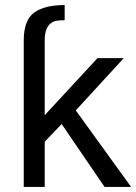

<svg xmlns="http://www.w3.org/2000/svg" viewBox="-20 -756 540 760"><path d="M236 -676Q220 -676 205.5 -674Q191 -672 180.5 -663.5Q170 -655 163.5 -639Q157 -623 157 -596V-300L366 -526H470L280 -319L499 -16H394L224 -265L157 -195V-16H74V-596Q74 -676 115 -706Q156 -736 236 -736Z"/></svg>

Font: D2Coding
Style: Regular
Weight: 400
Monospace: yes
Designer: Yong-Rak Park; Jeong-Hwan Yoon; Sang-Min Lee;
Foundry: NHN Corporation
Version: Version 1.3.2; Build 20180524